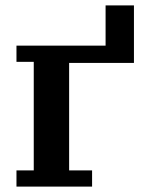

<svg xmlns="http://www.w3.org/2000/svg" viewBox="-20 -691 545 711"><path d="M41 -60H105V-462H41V-522H371V-671H476V-458H236V-60H321V0H41Z"/></svg>

Font: IBM Plex Serif SemiBold
Style: Regular
Weight: 600
Designer: Mike Abbink, Paul van der Laan, Pieter van Rosmalen
Foundry: Bold Monday
Version: Version 2.5